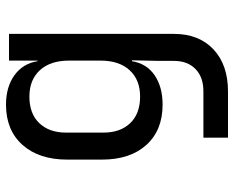

<svg xmlns="http://www.w3.org/2000/svg" viewBox="-90 -510 780 640"><g transform="rotate(-90 300.0 -190.0)"><path d="M161 180V98H316Q363 98 390 71.5Q417 45 417 0V-50L419 -140H416Q408 -91 369 -64.5Q330 -38 271 -38Q186 -38 137 -92Q88 -146 88 -240V-356Q88 -450 137 -505Q186 -560 271 -560Q330 -560 369 -532Q408 -504 416 -455H418V-550H507V0Q507 83 455.5 131.5Q404 180 315 180ZM298 -113Q354 -113 386 -148Q418 -183 418 -245V-350Q418 -412 386 -447Q354 -482 298 -482Q241 -482 209.5 -449Q178 -416 178 -360V-235Q178 -179 209.5 -146Q241 -113 298 -113Z"/></g></svg>

Font: JetBrainsMono Nerd Font Mono
Style: Regular
Weight: 400
Monospace: yes
Designer: Philipp Nurullin, Konstantin Bulenkov
Foundry: JetBrains
Version: Version 2.304; ttfautohint (v1.8.4.7-5d5b);Nerd Fonts 2.3.0